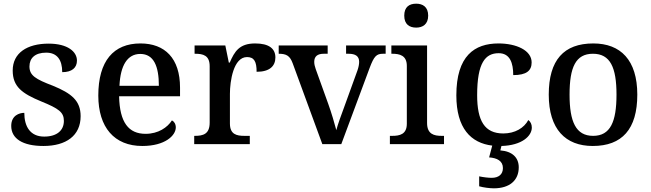

<svg xmlns="http://www.w3.org/2000/svg" viewBox="-20 -783 3535 1043"><path d="M216 10C339 10 418 -46 418 -152C418 -236 368 -276 268 -317C173 -353 140 -373 140 -422C140 -467 170 -497 231 -497C290 -497 318 -458 318 -391C371 -391 398 -415 398 -454C398 -502 348 -546 244 -546C127 -546 49 -495 49 -400C49 -312 100 -275 204 -232C300 -193 327 -173 327 -126C327 -76 291 -41 220 -41C144 -41 112 -96 112 -170C85 -170 41 -156 41 -99C41 -30 103 10 216 10Z M753 10C877 10 935 -47 935 -91C935 -110 925 -124 914 -129C890 -91 840 -56 771 -56C679 -56 630 -117 627 -260H958V-307C958 -466 876 -547 743 -547C597 -547 514 -452 514 -264C514 -91 601 10 753 10ZM843 -317H629C634 -429 673 -490 742 -490C816 -490 843 -422 843 -317Z M1035 0H1337V-45H1308C1265 -45 1229 -53 1229 -112V-273C1229 -342 1248 -473 1322 -473C1361 -473 1374 -448 1374 -393C1445 -393 1476 -424 1476 -471C1476 -519 1441 -547 1366 -547C1280 -547 1254 -503 1228 -443H1223L1204 -536H1037V-491H1040C1084 -491 1119 -482 1119 -423V-117C1119 -54 1083 -45 1038 -45H1035Z M1570 -439 1731 0H1834L1988 -414C2012 -478 2025 -491 2061 -491H2075V-536H1860V-491H1873C1911 -491 1931 -478 1931 -447C1931 -435 1928 -418 1922 -401L1851 -205C1835 -162 1814 -105 1807 -76C1798 -111 1780 -172 1763 -219L1695 -408C1690 -422 1687 -435 1687 -447C1687 -477 1705 -491 1739 -491H1760V-536H1494V-491C1536 -491 1555 -480 1570 -439Z M2241 -633C2276 -633 2306 -651 2306 -698C2306 -746 2276 -763 2241 -763C2204 -763 2176 -746 2176 -698C2176 -651 2204 -633 2241 -633ZM2098 0H2392V-45H2379C2338 -45 2300 -54 2300 -115V-536H2106V-491H2111C2151 -491 2190 -482 2190 -425V-111C2190 -53 2151 -45 2111 -45H2098Z M2663 240C2748 240 2798 197 2798 126C2798 73 2763 39 2698 34L2704 10C2815 7 2869 -44 2869 -90C2869 -108 2862 -122 2850 -131C2827 -88 2778 -58 2714 -58C2613 -58 2572 -126 2572 -266C2572 -443 2617 -494 2689 -494C2751 -494 2768 -440 2768 -375C2840 -375 2868 -399 2868 -444C2868 -510 2784 -547 2688 -547C2558 -547 2459 -480 2459 -265C2459 -86 2538 -6 2654 8L2637 72C2680 75 2712 91 2712 130C2712 164 2689 183 2651 183C2633 183 2607 180 2583 175V229C2607 236 2642 240 2663 240Z M3200 10C3359 10 3442 -81 3442 -269C3442 -457 3351 -547 3203 -547C3043 -547 2961 -457 2961 -269C2961 -81 3052 10 3200 10ZM3202 -45C3108 -45 3074 -122 3074 -269C3074 -417 3107 -491 3201 -491C3295 -491 3329 -417 3329 -269C3329 -122 3296 -45 3202 -45Z"/></svg>

Font: Noto Serif Tamil Medium
Style: Italic
Weight: 500
Italic angle: -12°
Designer: Indian Type Foundry, Tom Grace, and the Monotype Design Team
Foundry: Monotype Imaging Inc.
Version: Version 2.003